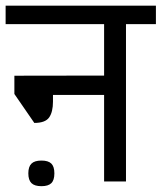

<svg xmlns="http://www.w3.org/2000/svg" viewBox="-27 -636 567 673"><path d="M519.5 -551.3H414.6V0H337.9V-303.2H158.7V-279.8Q158.7 -243.7 145.3 -224.4Q131.8 -205.1 93.3 -205.1L23.4 -306.6V-370.6L337.9 -371.1V-551.3H-7.3V-616.2H519.5ZM163.6 -28.3Q163.6 -4.4 152.8 6.1Q142.1 16.6 118.2 16.6Q94.2 16.6 83.3 5.9Q72.3 -4.9 72.3 -28.3Q72.3 -51.8 83.3 -62.5Q94.2 -73.2 118.2 -73.2Q142.1 -73.2 152.8 -62.7Q163.6 -52.2 163.6 -28.3Z"/></svg>

Font: Varta
Style: Regular
Weight: 400
Designer: Joana Correia, Viktoriya Grabowska, Eben Sorkin
Foundry: Sorkin Type
Version: Version 1.002; ttfautohint (v1.3) -l 8 -r 24 -G 200 -x 12 -H